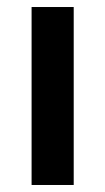

<svg xmlns="http://www.w3.org/2000/svg" viewBox="-20 -527 300 547"><path d="M190 0H70V-507H190Z"/></svg>

Font: Hind Mysuru SemiBold
Style: Regular
Weight: 600
Designer: Manushi Parikh, Hitesh Malaviya
Foundry: Indian Type Foundry
Version: Version 0.703;PS 1.0;hotconv 1.0.86;makeotf.lib2.5.63406